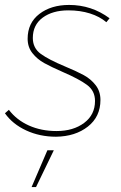

<svg xmlns="http://www.w3.org/2000/svg" viewBox="-25 -544 492 778"><path d="M-5 -85 11 -99Q42 -58 92 -35.5Q142 -13 204 -13Q272 -13 316 -46Q360 -79 360 -135Q360 -176 327.5 -200Q295 -224 230 -252Q182 -273 154 -288.5Q126 -304 106.5 -328.5Q87 -353 87 -387Q87 -451 134.5 -487.5Q182 -524 255 -524Q346 -524 419 -470L406 -454Q379 -477 339.5 -489.5Q300 -502 252 -502Q188 -502 148 -472.5Q108 -443 108 -390Q108 -349 140.5 -325.5Q173 -302 238 -275Q286 -255 314.5 -239.5Q343 -224 362.5 -199Q382 -174 382 -139Q382 -71 331 -31Q280 9 202 10Q136 10 81 -15.5Q26 -41 -5 -85ZM167 65H193L121 214H103Z"/></svg>

Font: Gontserrat Thin
Style: Italic
Weight: 250
Italic angle: -11.3°
Designer: Julieta Ulanovsky
Foundry: Julieta Ulanovsky
Version: Version 6.001